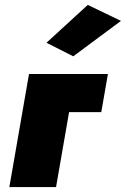

<svg xmlns="http://www.w3.org/2000/svg" viewBox="-20 -761 512 781"><path d="M472 -676 337 -741 169 -587 278 -532ZM98 -460 18 0H208L261 -305H392L419 -460Z"/></svg>

Font: Jost* Black
Style: Italic
Weight: 900
Italic angle: -10°
Version: Version 3.7